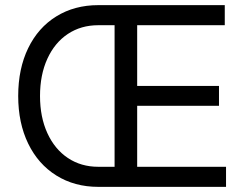

<svg xmlns="http://www.w3.org/2000/svg" viewBox="-20 -727 955 747"><path d="M50.8 -353.5Q50.8 -459.5 89.6 -539.6Q128.4 -619.6 199.2 -663.3Q270 -707 362.3 -707H854.5V-628.9H513.7V-392.6H832V-315.4H513.7V-78.1H859.4V0H362.3Q270 0 199.2 -44.2Q128.4 -88.4 89.6 -168.5Q50.8 -248.5 50.8 -353.5ZM362.3 -78.1H425.8V-628.9H362.3Q295.4 -628.9 244.1 -595Q192.9 -561 164.3 -498.5Q135.7 -436 135.7 -353.5Q135.7 -271.5 164.3 -209Q192.9 -146.5 244.1 -112.3Q295.4 -78.1 362.3 -78.1Z"/></svg>

Font: WEMIX Pretendard
Style: Regular
Weight: 400
Designer: Base glyphs from Inter by Rasmus Andersson; Hangeul glyphs from Noto Sans CJK(Source Han Sans) by Jang Soo-young and Kan
Foundry: Kil Hyung-jin
Version: Version 1.000